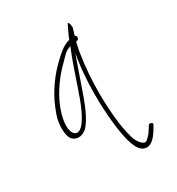

<svg xmlns="http://www.w3.org/2000/svg" viewBox="-171 -668 852 925"><g transform="rotate(-30 255.5 -205.0)"><path d="M69 -175C62 -135 65 -95 78 -75C95 -53 127 -48 158 -73C187 -101 212 -156 232 -211C252 -266 271 -325 291 -380L304 -416L298 -379C286 -297 284 -219 286 -143C289 -60 299 39 320 96C331 125 345 141 360 147C397 160 424 126 444 94L457 72C466 58 442 53 437 61V62L423 84C415 97 405 108 396 116C388 125 380 126 374 122C362 118 351 103 340 81C332 56 324 24 318 -17C304 -124 301 -263 323 -402C325 -421 330 -438 333 -453L335 -462C341 -464 349 -465 350 -471V-472C353 -481 351 -486 343 -489C348 -506 351 -518 355 -530C354 -555 347 -561 345 -560C344 -559 343 -556 339 -549C334 -539 317 -505 311 -487L310 -486C308 -485 307 -485 305 -485C271 -473 250 -455 216 -422C169 -378 118 -310 90 -239C80 -215 72 -193 69 -175ZM114 -235C141 -301 188 -363 233 -406C255 -428 271 -450 300 -457L295 -445C266 -375 241 -291 213 -215C200 -179 158 -72 117 -80C111 -81 104 -86 100 -93C81 -124 93 -184 114 -235ZM444 94Z"/></g></svg>

Font: Stray Cat
Style: LtCnObl
Weight: 300
Version: Version 1.0